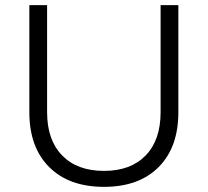

<svg xmlns="http://www.w3.org/2000/svg" viewBox="-20 -720 807 746"><path d="M384 -56Q488 -56 546 -116Q604 -176 604 -284V-700H673V-284Q673 -148 596.5 -71Q520 6 384 6Q248 6 171 -71Q94 -148 94 -284V-700H163V-284Q163 -176 221.5 -116Q280 -56 384 -56Z"/></svg>

Font: Gontserrat Light
Style: Regular
Weight: 300
Designer: Julieta Ulanovsky
Foundry: Julieta Ulanovsky
Version: Version 6.001